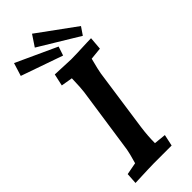

<svg xmlns="http://www.w3.org/2000/svg" viewBox="-324 -986 1026 1026"><g transform="rotate(-45 189.0 -472.5)"><path d="M14 -58 83 -71Q101 -133 104 -154L159 -531Q163 -557 165 -631L100 -642L115 -710Q215 -705 234 -705Q268 -705 354 -709L389 -710L383 -637L314 -630Q296 -561 293 -541L242 -184Q234 -125 234 -72L302 -65L288 0H155Q130 0 10 5ZM141 -887 183 -950 397 -794 367 -750ZM-19 -833 4 -907 235 -801 218 -750Z"/></g></svg>

Font: Andada Pro ExtraBold
Style: Italic
Weight: 800
Italic angle: -6.99998°
Designer: Carolina Giovagnoli
Foundry: Huerta Tipografica
Version: Version 3.005; ttfautohint (v1.8.4)